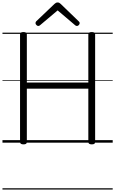

<svg xmlns="http://www.w3.org/2000/svg" viewBox="-20 -1153 931 1552"><path d="M170 14Q142 14 142 -5V-875Q142 -885 149 -889.5Q156 -894 170 -894Q197 -894 197 -875V-486H694V-875Q694 -885 701 -889.5Q708 -894 722 -894Q749 -894 749 -875V-5Q749 5 742.5 9.5Q736 14 722 14Q694 14 694 -5V-436H197V-5Q197 5 190.5 9.5Q184 14 170 14ZM289 -943Q282 -943 274.5 -950.5Q267 -958 267 -966Q267 -969 268 -972.5Q269 -976 272 -980L420 -1121Q426 -1126 431.5 -1129.5Q437 -1133 446 -1133Q455 -1133 460 -1129.5Q465 -1126 471 -1121L619 -978Q622 -975 623 -972Q624 -969 624 -966Q624 -958 617 -950.5Q610 -943 602 -943Q597 -943 593 -945Q589 -947 585 -951L446 -1069L306 -951Q302 -947 298 -945Q294 -943 289 -943ZM0 369H891V379H0ZM0 -20H891V0H0ZM0 -505H891V-500H0ZM0 -889H891V-879H0Z"/></svg>

Font: Playwrite HR Lijeva Guides
Style: Regular
Weight: 400
Designer: Veronika Burian, José Scaglione
Foundry: TypeTogether
Version: Version 1.003